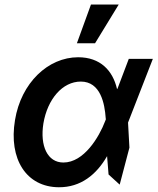

<svg xmlns="http://www.w3.org/2000/svg" viewBox="-20 -801 686 833"><path d="M235.1 11.4C330.3 12.1 398.8 -43.7 444.6 -123.6L451 -44L499.3 0L541.5 -160.5L535.5 -269.2L643.1 -545.5H538.7L490.1 -417.3L487.9 -414.1C469.5 -495.4 414.8 -552.6 319.2 -552.6C188.2 -552.6 71.4 -441.1 45.1 -280.2C16.7 -110.1 94.8 10.7 235.1 11.4ZM168.3 -265.6C186.1 -371.1 251.1 -447.1 330.6 -447.1C416.2 -447.1 434.3 -351.6 438.6 -288.4L439.3 -283.4L436.1 -275.2C409.8 -206 344.1 -95.9 255 -95.9C186.1 -95.9 152.7 -167.6 168.3 -265.6ZM313.6 -613.3H392.4L495 -781.2H374.6Z"/></svg>

Font: Margiela Sans Semi Bold
Style: Italic
Weight: 600
Italic angle: -9.39999°
Designer: Stefan Endress, Andreas Faust
Version: Version 1.100;FEAKit 1.0